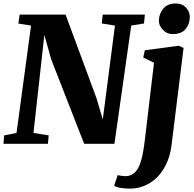

<svg xmlns="http://www.w3.org/2000/svg" viewBox="-25 -827 1114 1104"><path d="M-5 0 -1 -48.5 70 -62.5 153.5 -680 80.5 -691.5 88 -743H352L530 -262L566 -140L636 -680L560.5 -692L565.5 -743H808L803 -692L729.5 -680L633 0H459L270 -484L230 -625.5L167.5 -62.5L255 -48.5L250.5 0ZM962 2.5Q952 84.5 917.5 141.5Q883 198.5 832 228Q781 257.5 722 257.5Q693 257.5 667.5 253.2Q642 249 631.5 240L652 179.5Q659 182 672.5 184Q686 186 695.5 186Q725.5 186 745.2 169.2Q765 152.5 777 123.2Q789 94 796.2 55.2Q803.5 16.5 808.5 -27.5L860.5 -466L798.5 -496.5L808 -538L1003 -564L1030.5 -551ZM967 -631Q934.5 -631 910.8 -656.2Q887 -681.5 888.5 -712Q891 -751.5 915.5 -779.2Q940 -807 984.5 -807Q1023.5 -807 1045.2 -782.5Q1067 -758 1066.5 -729Q1066 -689 1042.2 -660Q1018.5 -631 967 -631Z"/></svg>

Font: Merriweather 28pt Black
Style: Italic
Weight: 900
Italic angle: -7.8°
Version: Version 2.101